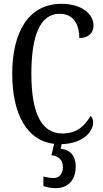

<svg xmlns="http://www.w3.org/2000/svg" viewBox="-20 -744 538 1004"><path d="M270 240C337 240 376 197 376 126C376 73 349 39 298 34L302 10C419 6 467 -59 467 -103C467 -118 462 -132 454 -138C424 -89 386 -46 306 -46C192 -46 144 -162 144 -358C144 -552 187 -672 292 -672C369 -672 395 -609 395 -545C440 -545 469 -570 469 -610C469 -671 408 -724 301 -724C131 -724 44 -579 44 -358C44 -150 119 -8 263 8L249 68C284 71 309 91 309 130C309 164 290 187 261 187C246 187 226 184 207 179V229C226 236 252 240 270 240Z"/></svg>

Font: Noto Serif Lao ExtCond
Style: Regular
Weight: 400
Width: 2
Designer: Monotype Design Team
Foundry: Monotype Imaging Inc.
Version: Version 2.004